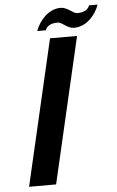

<svg xmlns="http://www.w3.org/2000/svg" viewBox="-57 -881 563 920"><g transform="rotate(-5 224.0 -420.5)"><path d="M407 -841C399 -819 378 -809 348 -809C326 -809 304 -841 270 -841C212 -841 167 -790 149 -740H190C198 -762 220 -772 250 -772C272 -772 293 -740 327 -740C385 -740 431 -791 448 -841ZM337 -700H207L45 0H175Z"/></g></svg>

Font: Pfennig
Style: BoldItalic
Weight: 700
Italic angle: -13°
Version: Version 20100423